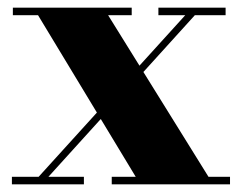

<svg xmlns="http://www.w3.org/2000/svg" viewBox="-20 -480 628 500"><path d="M271 0V-19.5H333.5L79 -440.5H13.5V-460H323V-440.5H261.5L523 -19.5H579V0ZM11 0V-19.5H80.5L462.5 -440.5H392.5V-460H567.5V-440.5H487.5L106 -19.5H198.5V0Z"/></svg>

Font: Bodoni Moda ExtraBold
Style: Regular
Weight: 800
Version: Version 2.005